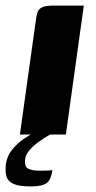

<svg xmlns="http://www.w3.org/2000/svg" viewBox="-40 -480 342 685"><path d="M31 0Q45 -102 59.5 -204.5Q74 -307 88 -408Q90 -425 94 -436.5Q98 -448 110.5 -454Q123 -460 149 -460H259L195 0ZM67 185Q28 185 8 176Q-12 167 -17 149Q-22 131 -19 106Q-15 76 4.5 52.5Q24 29 47.5 13.5Q71 -2 88 -9H158Q149 -6 132.5 3.5Q116 13 97.5 26.5Q79 40 65.5 55.5Q52 71 50 86Q46 115 61 122Q76 129 101 129Q121 129 130 128.5Q139 128 142 127.5Q145 127 147 127Q144 147 137.5 160Q131 173 115 179Q99 185 67 185Z"/></svg>

Font: Genos Thin
Style: Bold Italic
Weight: 700
Italic angle: -8°
Version: Version 1.010